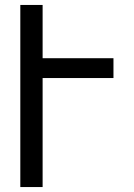

<svg xmlns="http://www.w3.org/2000/svg" viewBox="-20 -755 540 775"><path d="M62 0V-735H152V-520H438V-440H152V0Z"/></svg>

Font: Iosevka Term Curly Medium
Style: Regular
Weight: 500
Designer: Belleve Invis
Foundry: Belleve Invis
Version: Version 32.3.0